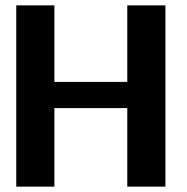

<svg xmlns="http://www.w3.org/2000/svg" viewBox="-20 -695 698 715"><path d="M40.5 0H182.5V-292.5H454V0H596V-675H454V-390H182.5V-675H40.5Z"/></svg>

Font: Anybody UltraCondensed Thin SemiBold
Style: Regular
Weight: 600
Version: Version 1.111